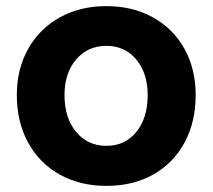

<svg xmlns="http://www.w3.org/2000/svg" viewBox="-20 -596 696 628"><path d="M35 -285Q35 -370 72 -436Q109 -502 175.5 -539Q242 -576 328 -576Q414 -576 480.5 -539Q547 -502 583.5 -436Q620 -370 620 -285Q620 -197 583.5 -129.5Q547 -62 481 -25Q415 12 328 12Q242 12 175.5 -25Q109 -62 72 -129.5Q35 -197 35 -285ZM463 -285Q463 -356 426 -401Q389 -446 328 -446Q267 -446 229 -401.5Q191 -357 191 -285Q191 -210 229 -164.5Q267 -119 328 -119Q389 -119 426 -164.5Q463 -210 463 -285Z"/></svg>

Font: Open Sauce One ExtraBold
Style: Regular
Weight: 800
Designer: Alfredo Marco Pradil
Foundry: Creative Sauce Fz LLC
Version: Version 1.477